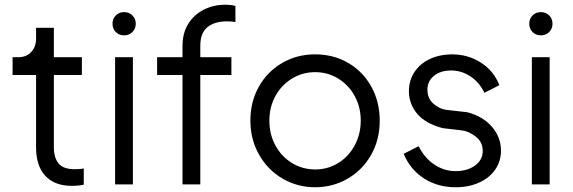

<svg xmlns="http://www.w3.org/2000/svg" viewBox="-20 -777 2413 809"><path d="M132 -156V-461H33V-536H58Q91 -536 111.5 -558Q132 -580 132 -615V-660H207V-536H325V-461H207V-156Q207 -112 227 -88Q247 -64 295 -64Q317 -64 333 -67V1Q313 6 282 6Q210 6 171 -36Q132 -78 132 -156Z M465 -536H540V0H465ZM503 -726Q524 -726 538 -712Q552 -698 552 -677Q552 -656 538 -642Q524 -628 503 -628Q482 -628 468 -642Q454 -656 454 -677Q454 -698 468 -712Q482 -726 503 -726Z M749 -461H642V-536H749V-584Q749 -638 773.5 -677Q798 -716 839 -736.5Q880 -757 928 -757Q954 -757 972 -752V-684Q959 -687 936 -687Q884 -687 854 -662.5Q824 -638 824 -584V-536H955V-461H824V0H749Z M1035 -269Q1035 -348 1070.5 -411.5Q1106 -475 1168.5 -511.5Q1231 -548 1308 -548Q1385 -548 1447 -512Q1509 -476 1544.5 -412Q1580 -348 1580 -269Q1580 -188 1543.5 -124Q1507 -60 1444.5 -24Q1382 12 1308 12Q1233 12 1170.5 -24.5Q1108 -61 1071.5 -125.5Q1035 -190 1035 -269ZM1308 -63Q1361 -63 1405 -90Q1449 -117 1474.5 -164.5Q1500 -212 1500 -269Q1500 -326 1474.5 -372.5Q1449 -419 1405 -446Q1361 -473 1308 -473Q1255 -473 1210.5 -446Q1166 -419 1140.5 -372.5Q1115 -326 1115 -269Q1115 -211 1140.5 -164Q1166 -117 1210.5 -90Q1255 -63 1308 -63Z M1681 -129 1744 -161Q1768 -112 1809.5 -84Q1851 -56 1900 -56Q1949 -56 1981.5 -79.5Q2014 -103 2014 -141Q2014 -179 1984 -202Q1954 -225 1923 -228L1846 -237Q1773 -256 1738 -297.5Q1703 -339 1703 -393Q1703 -439 1727 -474.5Q1751 -510 1792.5 -529Q1834 -548 1885 -548Q1952 -548 2006.5 -513Q2061 -478 2084 -418L2021 -386Q2000 -430 1962.5 -455Q1925 -480 1881 -480Q1836 -480 1808.5 -457.5Q1781 -435 1781 -399Q1781 -361 1807.5 -339Q1834 -317 1861 -314L1950 -304Q2016 -286 2053.5 -242Q2091 -198 2091 -142Q2091 -98 2067 -63Q2043 -28 1999.5 -8Q1956 12 1900 12Q1824 12 1766 -25.5Q1708 -63 1681 -129Z M2221 -536H2296V0H2221ZM2259 -726Q2280 -726 2294 -712Q2308 -698 2308 -677Q2308 -656 2294 -642Q2280 -628 2259 -628Q2238 -628 2224 -642Q2210 -656 2210 -677Q2210 -698 2224 -712Q2238 -726 2259 -726Z"/></svg>

Font: Evergrow Sans 
Style: Regular
Weight: 400
Foundry: 10Web
Version: Version 1.000